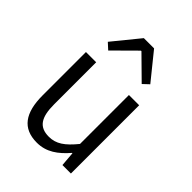

<svg xmlns="http://www.w3.org/2000/svg" viewBox="-236 -943 1074 1074"><g transform="rotate(45 301.0 -405.5)"><path d="M251 13C326 13 380 -27 431 -86H434L441 0H508V-540H427V-153C373 -87 332 -58 275 -58C199 -58 168 -103 168 -207V-540H87V-197C87 -59 138 13 251 13ZM133 -667 169 -634 299 -763H303L434 -634L469 -667L342 -824H261Z"/></g></svg>

Font: Genne Gothic Normal
Style: Regular
Weight: 350
Designer: Ryoko NISHIZUKA (kana & ideographs); Paul D. Hunt (Latin, Greek & Cyrillic); Wenlong ZHANG (bopomofo); Sandoll Communica
Foundry: Adobe Systems Incorporated
Version: Version 1.004;PS 1.004;hotconv 16.6.51;makeotf.lib2.5.65220